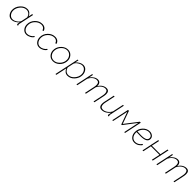

<svg xmlns="http://www.w3.org/2000/svg" viewBox="715 -2874 5433 5433"><g transform="rotate(45 3431.0 -157.5)"><path d="M29 -209Q29 -331 118 -429.5Q207 -528 319 -528Q383 -528 427 -492.5Q471 -457 491 -402L516 -520H551L452 -57Q450 -51 450 -45Q450 -32 464 -32L457 0H443Q416 -4 416 -31Q416 -35 430 -106Q388 -54 329.5 -22Q271 10 214 10Q131 10 80 -54.5Q29 -119 29 -209ZM442 -172 480 -351Q471 -411 426.5 -453.5Q382 -496 319 -496Q221 -496 142.5 -406Q64 -316 64 -212Q64 -134 109.5 -78Q155 -22 224 -22Q286 -22 355.5 -68Q425 -114 442 -172Z M614 -210Q614 -338 705.5 -433Q797 -528 918 -528Q983 -528 1026.5 -496.5Q1070 -465 1084 -410L1048 -398Q1035 -444 1000.5 -470Q966 -496 917 -496Q814 -496 731.5 -412Q649 -328 649 -216Q649 -133 694 -77.5Q739 -22 809 -22Q864 -22 920 -53Q976 -84 995 -125L1027 -115Q998 -61 934.5 -25.5Q871 10 806 10Q721 10 667.5 -53.5Q614 -117 614 -210Z M1128 -210Q1128 -338 1219.5 -433Q1311 -528 1432 -528Q1497 -528 1540.5 -496.5Q1584 -465 1598 -410L1562 -398Q1549 -444 1514.5 -470Q1480 -496 1431 -496Q1328 -496 1245.5 -412Q1163 -328 1163 -216Q1163 -133 1208 -77.5Q1253 -22 1323 -22Q1378 -22 1434 -53Q1490 -84 1509 -125L1541 -115Q1512 -61 1448.5 -25.5Q1385 10 1320 10Q1235 10 1181.5 -53.5Q1128 -117 1128 -210Z M1870 10Q1765 10 1704 -69Q1643 -148 1658 -258Q1673 -368 1758 -448Q1843 -528 1946 -528Q2050 -528 2112 -448Q2174 -368 2159 -258Q2144 -147 2061 -68.5Q1978 10 1870 10ZM1874 -21Q1962 -21 2036.5 -93Q2111 -165 2124 -259Q2138 -356 2084 -426.5Q2030 -497 1942 -497Q1854 -497 1780 -426Q1706 -355 1692 -257Q1679 -160 1732 -90.5Q1785 -21 1874 -21Z M2336 -520H2367L2344 -412Q2386 -464 2444.5 -496Q2503 -528 2559 -528Q2643 -528 2694 -462.5Q2745 -397 2745 -307Q2745 -186 2657.5 -88Q2570 10 2454 10Q2393 10 2349 -25.5Q2305 -61 2284 -116L2214 213H2180ZM2710 -303Q2710 -383 2664.5 -439.5Q2619 -496 2547 -496Q2490 -496 2419.5 -449.5Q2349 -403 2332 -346L2294 -167Q2307 -104 2350.5 -63Q2394 -22 2455 -22Q2556 -22 2633 -111Q2710 -200 2710 -303Z M2917 -520H2949L2922 -390Q2967 -455 3024.5 -491.5Q3082 -528 3141 -528Q3201 -528 3232 -488Q3263 -448 3258 -377Q3297 -449 3359 -488.5Q3421 -528 3486 -528Q3600 -528 3600 -398Q3600 -350 3587 -294L3525 0H3491L3552 -290Q3563 -340 3563 -385Q3563 -496 3471 -496Q3407 -496 3347 -448.5Q3287 -401 3251 -324L3183 0H3149L3210 -290Q3222 -347 3222 -387Q3222 -496 3130 -496Q3066 -496 3006.5 -449Q2947 -402 2910 -325L2841 0H2807Z M3706 -128Q3706 -170 3718 -224L3781 -520H3815L3753 -228Q3741 -176 3741 -136Q3741 -22 3841 -22Q3908 -22 3975 -69Q4042 -116 4079 -190L4149 -520H4183L4089 -75Q4083 -51 4083 -47Q4083 -32 4098 -32L4090 0Q4078 0 4074 -1Q4050 -5 4050 -31Q4050 -38 4069 -128Q4023 -64 3958 -27Q3893 10 3827 10Q3706 10 3706 -128Z M4241 0 4351 -520H4387L4525 -134L4823 -520H4862L4752 0H4719L4817 -467L4531 -93H4507L4373 -469L4274 0Z M5137 -21Q5194 -21 5246 -53Q5298 -85 5321 -129L5352 -119Q5325 -67 5264.5 -28.5Q5204 10 5129 10Q5037 10 4982.5 -56.5Q4928 -123 4929 -221Q4928 -341 5013.5 -434.5Q5099 -528 5222 -528Q5283 -528 5332.5 -491Q5382 -454 5384 -390Q5386 -318 5321 -280.5Q5256 -243 5122 -243Q5067 -243 4964 -248Q4963 -240 4963 -222Q4962 -135 5008.5 -78Q5055 -21 5137 -21ZM5216 -497Q5128 -497 5058 -432Q4988 -367 4969 -278Q5071 -273 5124 -273Q5246 -273 5298 -304Q5350 -335 5348 -390Q5347 -441 5306.5 -469Q5266 -497 5216 -497Z M5450 0 5560 -520H5594L5543 -281H5885L5935 -520H5969L5859 0H5825L5878 -251H5537L5484 0Z M6117 -520H6149L6122 -390Q6167 -455 6224.5 -491.5Q6282 -528 6341 -528Q6401 -528 6432 -488Q6463 -448 6458 -377Q6497 -449 6559 -488.5Q6621 -528 6686 -528Q6800 -528 6800 -398Q6800 -350 6787 -294L6725 0H6691L6752 -290Q6763 -340 6763 -385Q6763 -496 6671 -496Q6607 -496 6547 -448.5Q6487 -401 6451 -324L6383 0H6349L6410 -290Q6422 -347 6422 -387Q6422 -496 6330 -496Q6266 -496 6206.5 -449Q6147 -402 6110 -325L6041 0H6007Z"/></g></svg>

Font: Raleway-v4020 ExtraLight
Style: Italic
Weight: 275
Italic angle: -12°
Designer: Matt McInerney, Pablo Impallari, Rodrigo Fuenzalida
Foundry: Matt McInerney, Pablo Impallari, Rodrigo Fuenzalida
Version: Version 4.020;PS 004.020;hotconv 1.0.88;makeotf.lib2.5.64775